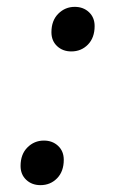

<svg xmlns="http://www.w3.org/2000/svg" viewBox="-20 -530 336 560"><path d="M98 10Q73 10 56.5 -5.5Q40 -21 40 -46Q40 -80 60 -100Q80 -120 108 -120Q133 -120 149.5 -104.5Q166 -89 166 -64Q166 -30 146.5 -10Q127 10 98 10ZM188 -380Q163 -380 146.5 -395.5Q130 -411 130 -436Q130 -470 150 -490Q170 -510 198 -510Q223 -510 239.5 -494.5Q256 -479 256 -454Q256 -420 236.5 -400Q217 -380 188 -380Z"/></svg>

Font: Work Sans
Style: Italic
Weight: 400
Italic angle: -13°
Designer: Wei Huang
Foundry: Wei Huang
Version: Version 2.012